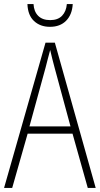

<svg xmlns="http://www.w3.org/2000/svg" viewBox="-20 -925 491 945"><path d="M412 0 337 -267H116L40 0H0L204 -715H250L451 0ZM249 -591Q243 -614 237.5 -635Q232 -656 227 -679Q221 -657 215.5 -636Q210 -615 204 -591L125 -303H327ZM338 -905Q335 -853 305.5 -823Q276 -793 226 -793Q178 -793 147.5 -821.5Q117 -850 115 -905H145Q147 -868 168 -847Q189 -826 227 -826Q265 -826 285.5 -847.5Q306 -869 309 -905Z"/></svg>

Font: Noto Sans Kannada Condensed ExtraLight
Style: Regular
Weight: 200
Width: 3
Designer: Jelle Bosma - Monotype Design Team
Foundry: Monotype Imaging Inc.
Version: Version 2.005; ttfautohint (v1.8.4.7-5d5b)